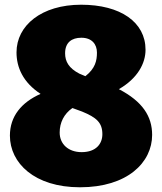

<svg xmlns="http://www.w3.org/2000/svg" viewBox="-20 -772 687 814"><path d="M484 -394C564 -440 597 -504 597 -561C597 -678 491 -752 324 -752C156 -752 50 -664 50 -550C50 -487 77 -423 152 -374C71 -338 22 -279 22 -197C22 -81 126 22 319 22C521 22 625 -84 625 -200C625 -279 584 -342 484 -394ZM325 -612C369 -612 391 -585 391 -549C391 -515 384 -482 342 -449L316 -460C272 -483 256 -511 256 -546C256 -592 284 -612 325 -612ZM326 -127C270 -127 233 -161 233 -210C233 -252 251 -289 287 -314L328 -299C389 -274 414 -252 414 -203C414 -163 388 -127 326 -127Z"/></svg>

Font: Glow Sans SC Normal Heavy
Style: Regular
Weight: 900
Designer: Ryoko NISHIZUKA (kana, bopomofo & ideographs); Paul D. Hunt (Latin, Greek & Cyrillic); Sandoll Communications, Soo-young
Version: Version 0.93